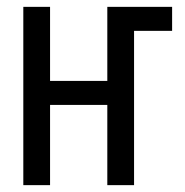

<svg xmlns="http://www.w3.org/2000/svg" viewBox="-20 -540 540 560"><path d="M48 0V-520H126V-304H293V-520H482V-450H371V0H293V-234H126V0Z"/></svg>

Font: Iosevka www.saffi
Style: Regular
Weight: 400
Monospace: yes
Designer: Belleve Invis
Foundry: Belleve Invis
Version: Version 22.0.2; ttfautohint (v1.8.3)